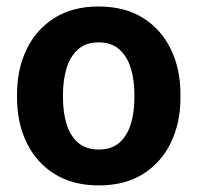

<svg xmlns="http://www.w3.org/2000/svg" viewBox="-20 -558 604 588"><path d="M32.2 -258.8V-269Q32.2 -346.2 61.5 -407Q90.8 -467.8 146.5 -502.9Q202.1 -538.1 281.7 -538.1Q362.3 -538.1 418.2 -502.9Q474.1 -467.8 503.4 -407Q532.7 -346.2 532.7 -269V-258.8Q532.7 -182.1 503.4 -121.3Q474.1 -60.5 418.5 -25.4Q362.8 9.8 282.7 9.8Q202.6 9.8 146.7 -25.4Q90.8 -60.5 61.5 -121.3Q32.2 -182.1 32.2 -258.8ZM172.9 -269V-258.8Q172.9 -214.8 183.6 -179Q194.3 -143.1 218.5 -121.6Q242.7 -100.1 282.7 -100.1Q322.3 -100.1 346.2 -121.6Q370.1 -143.1 380.9 -179Q391.6 -214.8 391.6 -258.8V-269Q391.6 -312 380.9 -348.1Q370.1 -384.3 345.9 -406.2Q321.8 -428.2 281.7 -428.2Q242.2 -428.2 218.3 -406.2Q194.3 -384.3 183.6 -348.1Q172.9 -312 172.9 -269Z"/></svg>

Font: Vazirmatn RD
Style: Bold
Weight: 700
Designer: Saber Rastikerdar
Foundry: Saber Rastikerdar
Version: Version 32.102